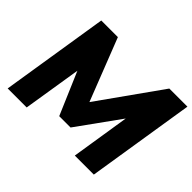

<svg xmlns="http://www.w3.org/2000/svg" viewBox="-147 -945 1185 1185"><g transform="rotate(45 445.5 -352.5)"><path d="M27 0 139 -705H284L454 -270H424L733 -705H891L779 0H613L680 -425H703L472 -104H373L238 -419H260L193 0Z"/></g></svg>

Font: Nunito Sans 12pt Black
Style: Italic
Weight: 900
Italic angle: -9°
Designer: Vernon Adams
Foundry: Vernon Adams
Version: Version 3.101;gftools[0.9.27]